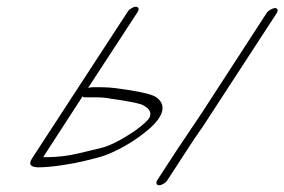

<svg xmlns="http://www.w3.org/2000/svg" viewBox="-20 -507 841 568"><path d="M475.2 26 532.5 -62C545.9 -83 561.7 -107 581 -134L798.5 -468C803.4 -476 801.9 -483 793.9 -483C785.9 -483 773.4 -476 768.5 -468L577.7 -174L502.5 -62L445.2 26C440.3 34 442.8 41 450.8 41C458.8 41 470.3 34 475.2 26ZM224.3 -222C225.4 -220 227.9 -219 230.9 -219H266.9C278.9 -219 292.4 -218 307.9 -215L347.9 -209C365.5 -206 382 -203 398.5 -198C420.6 -188 429.7 -176 422.3 -159C419.4 -153 405.5 -139 379.1 -120C337.3 -92 303.9 -75 278 -69C270 -67 248.5 -62 215.6 -54C182.7 -46 149.7 -42 116.7 -42C112.7 -42 109.7 -42 108.2 -43ZM357.5 -472 75.2 -39C63.3 -21 69.9 -12 94.9 -12C132.9 -12 199.3 -23 230.3 -31C253.2 -37 278.7 -42 300.1 -51C345.5 -70 387.3 -96 424 -128C465.8 -166 472 -197 442.9 -219C431.8 -227 403.2 -234 358.7 -241C336.2 -244 310.6 -249 279.6 -249H255.6C249.6 -249 244.1 -248 240.6 -247L387.5 -472C392.4 -480 389.9 -487 381.9 -487C373.9 -487 362.4 -480 357.5 -472Z"/></svg>

Font: MewTooHand
Style: UltimateIta
Weight: 400
Designer: Mew Too, Robert Jablonski
Version: Version 0.77